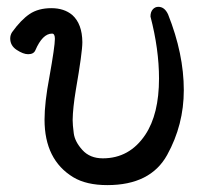

<svg xmlns="http://www.w3.org/2000/svg" viewBox="-20 -516 598 560"><path d="M293 23.9Q231.9 23.9 193.8 1Q109.9 -49.8 109.9 -167Q109.9 -216.8 124 -291Q140.1 -380.9 140.1 -402.8Q140.1 -418 131.8 -418Q104 -418 83 -369.1Q78.1 -357.9 62 -357.9Q47.9 -357.9 28.8 -370.4Q9.8 -382.8 9.8 -403.8Q9.8 -413.6 15.1 -421.9Q41 -458 66.4 -475.1Q91.8 -492.2 129.9 -492.2Q167 -492.2 190.9 -472.2Q219.7 -446.3 220.2 -393.1Q220.2 -363.3 201.2 -253.9Q192.4 -200.7 191.9 -166Q191.9 -151.9 195.1 -127.4Q198.2 -103 220.2 -78.6Q242.2 -54.2 279.8 -54.2Q357.9 -54.2 403.8 -123Q443.8 -183.1 443.8 -287.1Q443.8 -372.1 418.9 -467.8Q418.9 -481 425.5 -488.5Q432.1 -496.1 441.9 -496.1Q460 -496.1 470.2 -474.1Q516.1 -358.9 516.1 -252.9Q516.1 -151.9 467.5 -64Q418.9 23.9 293 23.9Z"/></svg>

Font: LXGW WenKai Screen R
Style: Regular
Weight: 400
Designer: Fontworks Inc.
Version: Version 1.235;May 31, 2022